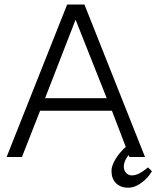

<svg xmlns="http://www.w3.org/2000/svg" viewBox="-20 -708 707 867"><path d="M9.8 1H79.1L161.1 -208H485.4L547.9 -44.9Q520.5 -19.5 503.9 6.8Q483.4 39.1 483.4 63.5Q483.4 98.6 503.9 119.1Q524.4 139.6 558.6 139.6Q589.8 139.6 620.1 116.2Q647.5 96.7 666 65.4L648.4 47.9Q627 65.4 614.3 72.3Q594.7 84 575.2 84Q560.5 84 549.8 73.2Q539.1 61.5 539.1 43.9Q539.1 31.2 544.9 17.6Q549.8 5.9 560.5 -7.8L564.5 1H634.8L361.3 -687.5H283.2ZM183.6 -264.6 321.3 -619.1 461.9 -264.6Z"/></svg>

Font: Dotum
Style: Regular
Weight: 400
Version: Version 2.21